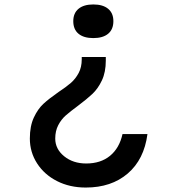

<svg xmlns="http://www.w3.org/2000/svg" viewBox="-20 -628 790 862"><path d="M455 -372V-356Q455 -304 437.5 -267Q420 -230 395 -206.5Q370 -183 330 -153Q296 -128 275.5 -110Q255 -92 241.5 -66Q228 -40 228 -6Q228 41 268 73.5Q308 106 367 106Q432 106 474 71.5Q516 37 530 -26H642Q627 88 553.5 151Q480 214 365 214Q293 214 236 185Q179 156 146.5 105.5Q114 55 114 -6Q114 -62 132 -100.5Q150 -139 175 -162Q200 -185 243 -215Q278 -238 298.5 -256Q319 -274 333 -300Q347 -326 347 -362V-372ZM489 -533Q489 -496 465.5 -476.5Q442 -457 399 -457Q356 -457 332.5 -476.5Q309 -496 309 -533Q309 -569 332.5 -588.5Q356 -608 399 -608Q442 -608 465.5 -588.5Q489 -569 489 -533Z"/></svg>

Font: Martian Mono Custom sWd Rg
Style: Regular
Weight: 400
Width: 6
Monospace: yes
Designer: Alex Havermale
Foundry: Evil Martians
Version: Version 1.000